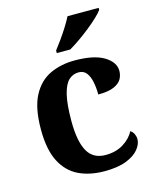

<svg xmlns="http://www.w3.org/2000/svg" viewBox="-116 -845 759 935"><g transform="rotate(-15 263.5 -378.0)"><path d="M295 10Q221 10 165.5 -16.5Q110 -43 78.5 -103.5Q47 -164 47 -266Q47 -374 79.5 -435.5Q112 -497 167.5 -523Q223 -549 292 -549Q389 -549 439.5 -518.5Q490 -488 490 -444Q490 -422 479.5 -403Q469 -384 441 -371.5Q413 -359 361 -359Q361 -393 355 -422.5Q349 -452 335 -470Q321 -488 296 -488Q267 -488 246 -468.5Q225 -449 213 -401Q201 -353 201 -267Q201 -166 229 -115.5Q257 -65 320 -65Q372 -65 410 -88.5Q448 -112 465 -146Q477 -139 483 -126Q489 -113 489 -100Q489 -75 468.5 -49.5Q448 -24 405.5 -7Q363 10 295 10ZM218 -619Q233 -638 251.5 -664Q270 -690 287 -717Q304 -744 315 -766H472V-756Q463 -743 442 -723Q421 -703 393.5 -681Q366 -659 338 -639.5Q310 -620 286 -606H218Z"/></g></svg>

Font: Noto Serif Sinhala
Style: Bold
Weight: 700
Designer: Jelle Bosma - Monotype Design Team
Foundry: Monotype Imaging Inc.
Version: Version 2.007; ttfautohint (v1.8.4.7-5d5b)